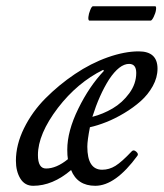

<svg xmlns="http://www.w3.org/2000/svg" viewBox="-20 -580 523 613"><path d="M265.1 -514.2Q261.2 -515.6 262.2 -525.9Q263.2 -536.1 268.1 -548.1Q272.9 -560.1 276.9 -560.1H476.1Q479.5 -558.6 478 -548.3Q476.6 -538.1 470.7 -526.1Q464.8 -514.2 460.9 -514.2ZM85.9 13.2Q59.1 13.2 44.9 -10Q30.8 -33.2 30.8 -66.9Q30.8 -117.7 56.6 -170.4Q82.5 -223.1 125.2 -266.1Q168 -309.1 219 -343.5Q270 -377.9 324 -397Q377.9 -416 422.9 -416Q482.9 -416 482.9 -360.8Q482.9 -332.5 467.8 -305.2Q452.6 -277.8 429.2 -257.1Q405.8 -236.3 376.5 -218.8Q347.2 -201.2 319.3 -190.2Q291.5 -179.2 267.1 -173.8Q258.8 -131.3 258.8 -111.8Q258.8 -38.1 306.2 -38.1Q328.6 -38.1 348.6 -50.5Q368.7 -63 400.9 -97.2Q406.7 -103 414.8 -95.9Q422.9 -88.9 418.9 -83Q348.6 13.2 284.2 13.2Q227.1 13.2 207 -37.1Q147.9 13.2 85.9 13.2ZM274.9 -207Q309.1 -215.8 339.8 -233.9Q370.6 -252 392.8 -282.2Q415 -312.5 415 -347.2Q415 -376 392.1 -376Q361.3 -376 328.1 -326.2Q296.9 -276.9 274.9 -207ZM127 -42Q160.2 -42 196.8 -71.8Q194.8 -83 194.8 -102.1Q194.8 -161.1 230 -232.9Q265.1 -304.7 312 -354L309.1 -356.9Q227.1 -316.4 165 -235.8Q101.1 -151.9 101.1 -85Q101.1 -42 127 -42Z"/></svg>

Font: Junicode SmCond
Style: Italic
Weight: 400
Width: 4
Italic angle: -11°
Designer: Peter S. Baker
Version: Version 2.206